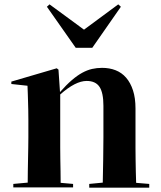

<svg xmlns="http://www.w3.org/2000/svg" viewBox="-20 -867 737 880"><path d="M601 -238Q601 -216 601 -189.5Q601 -163 601.5 -135.5Q602 -108 602.5 -80.5Q603 -53 604 -29L664 -24V-7H389V-24L451 -30Q452 -79 453 -136.5Q454 -194 454 -238V-382Q454 -442 436 -469Q418 -496 377 -496Q326 -496 256 -434V-238Q256 -217 256 -191Q256 -165 256.5 -137Q257 -109 257.5 -81.5Q258 -54 258 -29L315 -24V-8H41V-24L107 -30Q107 -55 107.5 -82.5Q108 -110 108.5 -137.5Q109 -165 109.5 -191Q110 -217 110 -238V-321Q110 -345 109.5 -364.5Q109 -384 108.5 -401.5Q108 -419 107.5 -436Q107 -453 106 -474L32 -482V-493L240 -554L248 -548L255 -445Q284 -478 309 -499.5Q334 -521 357 -533.5Q380 -546 402 -551Q424 -556 448 -556Q482 -556 510 -545Q538 -534 558 -511Q578 -488 589.5 -453Q601 -418 601 -370V-238ZM403 -648H327L195 -836L207 -847L365 -731L522 -847L534 -836Z"/></svg>

Font: XinYuGongZhangJiaSongA
Style: Regular
Weight: 900
Designer: XinYuGong
Foundry: Adobe Systems Incorporated
Version: Version 1.00